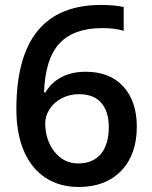

<svg xmlns="http://www.w3.org/2000/svg" viewBox="-20 -743 611 773"><path d="M45.9 -304.2Q45.9 -723.1 387.2 -723.1Q440.9 -723.1 478 -714.8V-619.1Q440.9 -629.9 392.1 -629.9Q277.3 -629.9 219.7 -568.4Q162.1 -506.8 157.2 -371.1H163.1Q186 -410.6 227.5 -432.4Q269 -454.1 325.2 -454.1Q422.4 -454.1 476.6 -394.5Q530.8 -335 530.8 -232.9Q530.8 -120.6 468 -55.4Q405.3 9.8 296.9 9.8Q220.2 9.8 163.6 -27.1Q106.9 -64 76.4 -134.5Q45.9 -205.1 45.9 -304.2ZM294.9 -85Q354 -85 386 -123Q418 -161.1 418 -231.9Q418 -293.5 387.9 -328.6Q357.9 -363.8 297.9 -363.8Q260.7 -363.8 229.5 -347.9Q198.2 -332 180.2 -304.4Q162.1 -276.9 162.1 -248Q162.1 -179.2 199.5 -132.1Q236.8 -85 294.9 -85Z"/></svg>

Font: f1_31487          
Style: Regular
Weight: 600
Foundry: Ascender Corporation
Version: Version 1.10